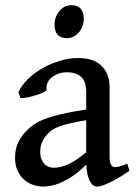

<svg xmlns="http://www.w3.org/2000/svg" viewBox="-20 -687 513 722"><path d="M181.6 -56.2Q207 -56.2 237.1 -69.6Q267.1 -83 304.2 -114.7V-234.9Q267.1 -229 242.7 -223.1Q218.3 -217.3 202.1 -211.2Q186 -205.1 176.5 -198.5Q167 -191.9 159.7 -184.1Q147 -170.9 139.2 -154.8Q131.3 -138.7 131.3 -116.7Q131.3 -98.1 136.7 -86.4Q142.1 -74.7 149.9 -67.9Q157.7 -61 166.5 -58.6Q175.3 -56.2 181.6 -56.2ZM466.8 -44.9Q425.3 -16.1 392.8 -0.7Q360.4 14.6 345.2 14.6Q328.1 14.6 317.1 -7.3Q306.2 -29.3 304.2 -67.9Q282.2 -45.4 260.3 -29.8Q238.3 -14.2 217.5 -4.2Q196.8 5.9 177.7 10.3Q158.7 14.6 143.1 14.6Q124.5 14.6 105.7 8.5Q86.9 2.4 71.5 -10.7Q56.2 -23.9 46.4 -44.4Q36.6 -64.9 36.6 -93.3Q36.6 -128.9 49.3 -153.3Q62 -177.7 80.1 -195.8Q91.8 -207.5 106.9 -218.3Q122.1 -229 146.7 -238.8Q171.4 -248.5 209.2 -257.6Q247.1 -266.6 304.2 -275.4V-340.3Q304.2 -356.4 300.8 -370.4Q297.4 -384.3 288.6 -394.3Q279.8 -404.3 265.1 -409.9Q250.5 -415.5 228.5 -415Q213.9 -415 200.2 -410.2Q186.5 -405.3 175.8 -397Q165 -388.7 159.2 -376.7Q153.3 -364.7 154.8 -350.1Q155.3 -347.2 149.2 -343.3Q143.1 -339.4 133.5 -335.4Q124 -331.5 112.5 -328.1Q101.1 -324.7 90.1 -322.3Q79.1 -319.8 70.1 -318.6Q61 -317.4 57.1 -318.4L49.3 -339.8Q60.5 -365.7 84.5 -389.2Q108.4 -412.6 139.2 -430.2Q169.9 -447.8 205.1 -458.3Q240.2 -468.8 274.4 -468.8Q332.5 -468.8 362.3 -439Q392.1 -409.2 392.1 -358.9V-96.7Q392.1 -76.2 397.5 -67.4Q402.8 -58.6 411.6 -58.6Q418.5 -58.6 428.7 -61Q439 -63.5 458.5 -71.8ZM294.9 -616.7Q294.9 -601.6 290 -588.4Q285.2 -575.2 276.6 -565.2Q268.1 -555.2 256.6 -549.3Q245.1 -543.5 231.9 -543.5Q208 -543.5 196.5 -556.6Q185.1 -569.8 185.1 -594.7Q185.1 -609.9 190.2 -623Q195.3 -636.2 203.9 -646.2Q212.4 -656.2 223.9 -661.9Q235.4 -667.5 248 -667.5Q294.9 -667.5 294.9 -616.7Z"/></svg>

Font: Gentium Book Basic
Style: Regular
Weight: 400
Designer: J. Victor Gaultney and Annie Olsen
Foundry: SIL International
Version: Version 1.102; 2013; Maintenance release